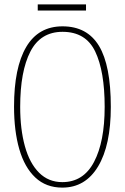

<svg xmlns="http://www.w3.org/2000/svg" viewBox="-20 -845 570 875"><path d="M264 10Q190 10 141 -36Q92 -82 68 -165Q44 -248 44 -359Q44 -537 99.5 -631Q155 -725 265 -725Q377 -725 431 -636Q485 -547 485 -358Q485 -183 427 -86.5Q369 10 264 10ZM264 -15Q360 -15 408.5 -107Q457 -199 457 -358Q457 -520 414 -610Q371 -700 265 -700Q165 -700 118.5 -610Q72 -520 72 -358Q72 -256 93.5 -178.5Q115 -101 158 -58Q201 -15 264 -15ZM152 -797V-825H372V-797Z"/></svg>

Font: Noto Serif Georgian ExtraCondensed Thin
Style: Regular
Weight: 100
Width: 2
Designer: Monotype Design Team, Akaki Razmadze
Foundry: Google LLC
Version: Version 2.003; ttfautohint (v1.8.4.7-5d5b)